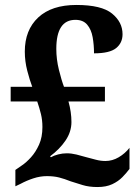

<svg xmlns="http://www.w3.org/2000/svg" viewBox="-20 -744 565 774"><path d="M373 10Q339 10 313 2Q287 -6 265 -13Q240 -23 218.5 -28.5Q197 -34 169 -34Q142 -34 114.5 -25Q87 -16 63 -3L42 7V-59L68 -77Q86 -89 105 -110Q124 -131 137.5 -161Q151 -191 151 -232Q151 -260 145 -284.5Q139 -309 130 -335H23V-394H110Q100 -420 90 -458.5Q80 -497 80 -536Q80 -623 134 -673.5Q188 -724 288 -724Q389 -724 431.5 -689.5Q474 -655 474 -606Q474 -571 448 -550Q422 -529 359 -529Q359 -563 353.5 -594Q348 -625 331.5 -644.5Q315 -664 284 -664Q207 -664 207 -547Q207 -505 217.5 -462.5Q228 -420 238 -394H403V-335H256Q268 -292 268 -252Q268 -213 244.5 -178Q221 -143 182 -114L185 -110Q197 -117 214.5 -121.5Q232 -126 249 -126Q268 -126 288.5 -121Q309 -116 329 -110Q348 -105 367 -100Q386 -95 405 -95Q433 -95 458.5 -110Q484 -125 502 -148V-63Q490 -47 473.5 -30Q457 -13 432.5 -1.5Q408 10 373 10Z"/></svg>

Font: Noto Serif Lao SemiCondensed
Style: Bold
Weight: 700
Width: 4
Designer: Monotype Design Team
Foundry: Monotype Imaging Inc.
Version: Version 2.003; ttfautohint (v1.8.4.7-5d5b)